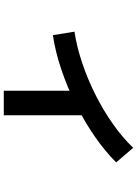

<svg xmlns="http://www.w3.org/2000/svg" viewBox="129 -804 741 1040"><g transform="rotate(90 500.0 -283.5)"><path d="M151 -316Q232 -328 320 -357.5Q408 -387 493.5 -430Q579 -473 653 -525.5Q727 -578 780 -634L859 -542Q800 -482 719 -426Q638 -370 545 -323.5Q452 -277 355.5 -244.5Q259 -212 170 -199ZM471 67V-393H604V67Z"/></g></svg>

Font: M PLUS 1 Thin
Style: Bold
Weight: 700
Version: Version 1.001